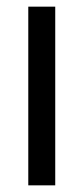

<svg xmlns="http://www.w3.org/2000/svg" viewBox="-20 -557 251 577"><path d="M146 0V-537H65V0Z"/></svg>

Font: Noto Sans UI Condensed
Style: Regular
Weight: 400
Width: 3
Designer: Monotype Design Team
Foundry: Monotype Imaging Inc.
Version: Version 1.901